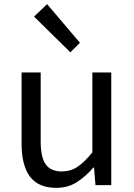

<svg xmlns="http://www.w3.org/2000/svg" viewBox="-20 -892 647 925"><path d="M251 13Q165 13 124.5 -41Q84 -95 84 -199V-543H176V-210Q176 -135 200 -100.5Q224 -66 278 -66Q320 -66 353 -88Q386 -110 425 -158V-543H516V0H440L433 -85H430Q392 -41 349.5 -14Q307 13 251 13ZM319 -640 144 -812 207 -872 365 -686Z"/></svg>

Font: Noto Sans KR
Style: Regular
Weight: 400
Designer: Ryoko NISHIZUKA  (kana, bopomofo & ideographs); Paul D. Hunt (Latin, Greek & Cyrillic); Sandoll Communications , Soo-you
Foundry: Adobe
Version: Version 2.004-H2;hotconv 1.0.118;makeotfexe 2.5.65603